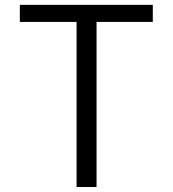

<svg xmlns="http://www.w3.org/2000/svg" viewBox="-20 -750 692 770"><path d="M59.6 -662.1V-730.5H592.8V-662.1H367.2V0H287.1V-662.1Z"/></svg>

Font: GenEi M Gothic v2 Regular
Style: Regular
Weight: 400
Version: Version 2.0